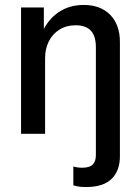

<svg xmlns="http://www.w3.org/2000/svg" viewBox="-20 -540 564 775"><path d="M327 215Q309 215 297 213Q285 211 276 208V132Q282 134 291.5 135.5Q301 137 312 137Q341 137 354 124.5Q367 112 367 86V-349Q367 -395 346.5 -416.5Q326 -438 285 -438Q248 -438 220 -420.5Q192 -403 177 -373Q162 -343 162 -305L150 -408Q172 -460 215.5 -490Q259 -520 318 -520Q386 -520 425 -480Q464 -440 464 -371V91Q464 149 430.5 182Q397 215 327 215ZM65 0V-510H157V-402H162V0Z"/></svg>

Font: Instrument Sans SemiCondensed Medium
Style: Regular
Weight: 500
Width: 4
Designer: Rodrigo Fuenzalida
Foundry: fragTYPE
Version: Version 1.000;gftools[0.9.28]